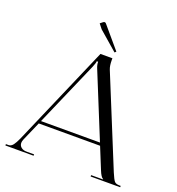

<svg xmlns="http://www.w3.org/2000/svg" viewBox="-158 -1037 1074 1165"><g transform="rotate(20 379.0 -454.5)"><path d="M437 -756.8 315.9 -861.8 292 -892.1 308.1 -904.8Q314 -909.2 317.9 -909.2Q324.2 -909.2 328.1 -903.8L445.8 -765.1ZM7.8 0V-8.8H23.9Q41 -8.8 53.2 -24.4Q65.4 -40 79.1 -70.8L359.9 -719.2H437V-707Q437 -670.9 445.8 -648.9L682.1 -70.8Q698.7 -31.2 708.3 -20Q717.8 -8.8 741.2 -8.8H749V0H558.1V-8.8H634.8V-11.2Q620.6 -16.6 604 -58.1L548.3 -194.8H152.3L98.1 -70.8Q92.8 -57.6 92.8 -48.3Q92.8 -30.8 106 -19.8Q119.1 -8.8 141.1 -8.8H189.9V0ZM160.2 -212.9H541L371.1 -629.9Q362.8 -649.4 362.8 -669.9H354Q354 -659.2 341.8 -629.9Z"/></g></svg>

Font: FoglihtenNo07calt
Style: Regular
Weight: 500
Designer: gluk (gluksza@wp.pl)
Foundry: gluk (gluksza@wp.pl)
Version: Version 0.844